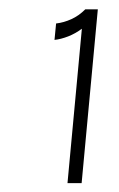

<svg xmlns="http://www.w3.org/2000/svg" viewBox="-20 -640 260 421"><path d="M167 -619.5H194.5L159 -238.5H128L159.5 -577Q145.5 -566.5 129.5 -560.2Q113.5 -554 99.5 -552.5L103 -588.5Q120 -590.5 136.5 -598Q153 -605.5 167 -619.5Z"/></svg>

Font: Karla Light
Style: Italic
Weight: 300
Italic angle: -8°
Designer: Jonathan Pinhorn
Version: Version 2.004;gftools[0.9.33]